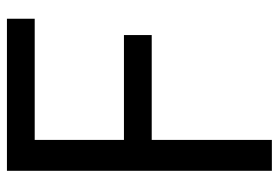

<svg xmlns="http://www.w3.org/2000/svg" viewBox="-142 -646 785 540"><g transform="rotate(-90 250.0 -376.5)"><path d="M39.1 -3.9V-749H466.8V-670.9H126V-419.9H420.9V-341.8H126V-3.9Z"/></g></svg>

Font: Kosugi
Style: Regular
Weight: 400
Version: Version 4.002